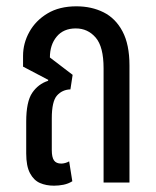

<svg xmlns="http://www.w3.org/2000/svg" viewBox="-20 -578 494 608"><path d="M151 10Q126 10 106.5 1.5Q87 -7 75 -29.5Q63 -52 63 -92V-193Q63 -256 82 -284Q101 -312 132 -322L133 -325L53 -367V-401Q53 -441 73 -477Q93 -513 130.5 -535.5Q168 -558 222 -558Q270 -558 308 -539Q346 -520 368 -478.5Q390 -437 390 -371V0H308V-362Q308 -430 283 -459Q258 -488 220 -488Q181 -488 159.5 -462Q138 -436 138 -396L210 -341L203 -295Q177 -294 160.5 -275.5Q144 -257 144 -203V-103Q144 -80 151 -70Q158 -60 174 -60Q180 -60 187 -62Q194 -64 199 -67L209 -4Q196 4 181 7Q166 10 151 10Z"/></svg>

Font: Noto Sans Thai ExtraCondensed
Style: Regular
Weight: 400
Width: 2
Designer: Monotype Design Team
Foundry: Monotype Imaging Inc.
Version: Version 2.002